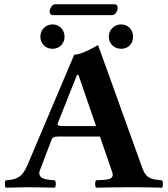

<svg xmlns="http://www.w3.org/2000/svg" viewBox="-20 -867 780 889"><path d="M167 -696.8Q167 -721.2 183.1 -737.5Q199.2 -753.9 223.1 -753.9Q247.1 -753.9 262.9 -737.5Q278.8 -721.2 278.8 -696.8Q278.8 -672.9 262.9 -657Q247.1 -641.1 223.1 -641.1Q198.7 -641.1 182.9 -657Q167 -672.9 167 -696.8ZM541 -753.9Q564.9 -753.9 580.6 -737.5Q596.2 -721.2 596.2 -696.8Q596.2 -672.4 580.6 -656.7Q564.9 -641.1 541 -641.1Q516.6 -641.1 500.2 -657Q483.9 -672.9 483.9 -696.8Q483.9 -720.7 500.2 -737.3Q516.6 -753.9 541 -753.9ZM272.9 -283.2H424.8L343.3 -520H336.4L247.6 -296.4Q244.6 -289.1 250.5 -286.1Q256.3 -283.2 272.9 -283.2ZM165 -79.1Q162.1 -71.8 161.9 -65.4Q161.6 -59.1 164.1 -54.7Q166.5 -50.3 169.9 -46.9Q173.3 -43.5 179.7 -41L191.4 -37.1Q196.3 -35.6 205.1 -34.7Q213.9 -33.7 219.2 -33.2Q224.6 -32.7 233.9 -32.2Q238.3 -27.8 238.3 -15.1Q238.3 -2.4 233.9 2Q159.7 0 101.1 0Q81.1 0 6.8 2Q2.4 -2.4 2.4 -15.1Q2.4 -27.8 6.8 -32.2Q26.4 -33.7 37.6 -35.9Q48.8 -38.1 62.5 -44.9Q76.2 -51.8 86.7 -65.7Q97.2 -79.6 106.9 -102.1L323.7 -613.8Q357.4 -613.8 434.1 -658.2L640.1 -85.9Q646.5 -68.8 655 -58.1Q663.6 -47.4 675.5 -42.5Q687.5 -37.6 697 -35.9Q706.5 -34.2 723.1 -32.7Q727.5 -32.2 730 -32.2Q734.4 -27.8 734.4 -15.1Q734.4 -2.4 730 2Q655.8 0 596.2 0Q499 0 424.8 2Q420.4 -2.4 420.4 -15.1Q420.4 -27.8 424.8 -32.2Q431.2 -32.7 440.2 -33.2Q449.2 -33.7 454.8 -33.9Q460.4 -34.2 468 -34.9Q475.6 -35.6 480 -36.6Q484.4 -37.6 489.3 -39.6Q494.1 -41.5 496.6 -44.2Q499 -46.9 500.7 -50.5Q502.4 -54.2 502 -59.6Q501.5 -64.9 499 -71.8L442.9 -234.9H252.9Q235.4 -234.9 228.5 -231.4Q221.7 -228 217.8 -217.8ZM499 -796.9H225.1Q210 -796.9 210 -814.9Q210 -824.7 217.8 -835.9Q225.6 -847.2 234.9 -847.2H511.2Q518.1 -847.2 521.5 -842Q524.9 -836.9 524.9 -830.1Q524.9 -819.3 517.1 -808.1Q509.3 -796.9 499 -796.9Z"/></svg>

Font: Linux Libertine G
Style: Bold
Weight: 700
Designer: Philipp H. Poll
Foundry: Philipp H. Poll
Version: Version 5.0.3